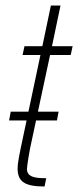

<svg xmlns="http://www.w3.org/2000/svg" viewBox="-20 -678 284 698"><path d="M13 -240 19 -272H193L187 -240ZM142 0Q115 0 96.5 -3.5Q78 -7 66.5 -14.5Q55 -22 49.5 -34.5Q44 -47 44 -65Q44 -72 45 -81.5Q46 -91 48.5 -104.5Q51 -118 55 -138L127 -478H62L69 -510H134L165 -658H200L169 -510H244L237 -478H162L89 -137Q86 -121 83.5 -105.5Q81 -90 79.5 -79Q78 -68 78 -63Q78 -52 84.5 -44.5Q91 -37 106 -33.5Q121 -30 148 -30Z"/></svg>

Font: Saira Condensed Thin
Style: Italic
Weight: 250
Width: 3
Italic angle: -12°
Designer: Hector Gatti with collaboration of the Omnibus-Type team
Foundry: Omnibus-Type
Version: Version 1.101